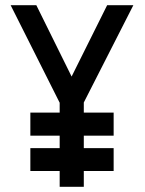

<svg xmlns="http://www.w3.org/2000/svg" viewBox="-20 -720 557 740"><path d="M303 -325 494 -700H393L256 -425L120 -700H21L210 -324V0H303ZM97 -197H418V-286H97ZM97 -61H418V-149H97Z"/></svg>

Font: Advent Pro SemiBold
Style: Regular
Weight: 600
Designer: VivaRado, Andreas Kalpakidis
Foundry: VivaRado, Andreas Kalpakidis
Version: Version 3.000